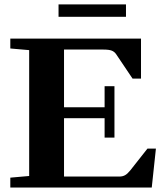

<svg xmlns="http://www.w3.org/2000/svg" viewBox="-20 -835 728 855"><path d="M240.7 -760.3V-815.4H541V-760.3ZM25.9 0V-43.9L109.9 -51.3V-611.8L25.9 -619.1V-663.1H607.9V-484.9H570.3L497.1 -593.8Q489.3 -605 477.3 -609.6Q465.3 -614.3 440.4 -614.3H265.1V-357.4H445.8V-451.2H489.7V-222.2H445.8V-308.6H265.1V-48.8H511.7Q525.9 -48.8 536.6 -54.7Q547.4 -60.5 560.1 -76.2L636.7 -173.3H674.3L655.8 0Z"/></svg>

Font: Elstob 6pt
Style: Bold
Weight: 700
Designer: Peter S. Baker
Version: Version 1.015